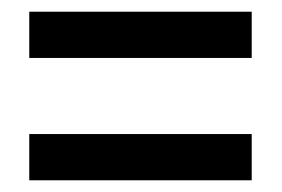

<svg xmlns="http://www.w3.org/2000/svg" viewBox="-20 -516 481 328"><path d="M30 -417H410V-496H30ZM30 -208H410V-287H30Z"/></svg>

Font: Noto Sans Sinhala UI ExtraCondensed Medium
Style: Regular
Weight: 500
Width: 2
Designer: Jelle Bosma - Monotype Design Team
Foundry: Monotype Imaging Inc.
Version: Version 2.006